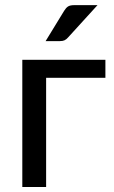

<svg xmlns="http://www.w3.org/2000/svg" viewBox="-20 -746 454 766"><path d="M69 0ZM400.5 -507.5V-435.5H164V0H69V-507.5ZM369 -725.5 251.5 -596.5Q244.5 -588.5 237.2 -585.2Q230 -582 219 -582H162L236 -703Q243 -714.5 251.2 -720Q259.5 -725.5 276.5 -725.5Z"/></svg>

Font: Lato Medium
Style: Regular
Weight: 500
Designer: Lukasz Dziedzic
Foundry: tyPoland Lukasz Dziedzic
Version: Version 2.006; 2014-01-15